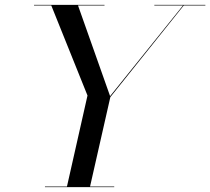

<svg xmlns="http://www.w3.org/2000/svg" viewBox="-20 -770 865 790"><path d="M165 -2.5H255.5L340 -377L191 -747.5H120V-750H410V-747.5H301L433 -374.5L733 -747.5H615V-750H825V-747.5H736L434 -370.5L350.5 -2.5H450V0H165Z"/></svg>

Font: Bodoni* 72pt
Style: Italic
Weight: 400
Italic angle: -13°
Version: Version 2.3